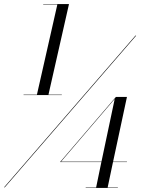

<svg xmlns="http://www.w3.org/2000/svg" viewBox="-37 -826 698 949"><path d="M79.5 -358V-356H268.5V-358H202.5L304 -806H176.5V-804H246.5L145.5 -358ZM632.5 -650 -17 100H-13.5L636 -650ZM545.5 101H495L521.5 -25H590.5V-27H522L590.5 -347H536L260 -25H464L438 101H386.5V103H545.5ZM264.5 -27 530 -337 464.5 -27Z"/></svg>

Font: Bodoni* 48pt
Style: Italic
Weight: 400
Italic angle: -13°
Version: Version 2.3